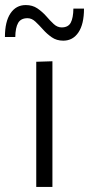

<svg xmlns="http://www.w3.org/2000/svg" viewBox="-50 -740 353 760"><path d="M93.5 0V-495.5L157.5 -497.5V0ZM200.5 -579Q174 -579 154.8 -592.5Q135.5 -606 120 -623.5Q104.5 -641 90 -654.5Q75.5 -668 59 -668Q32.5 -668 21.8 -649.2Q11 -630.5 10.5 -593.5H-30.5Q-30.5 -654.5 -8.5 -687.2Q13.5 -720 52 -720Q78.5 -720 98 -706.8Q117.5 -693.5 133 -676Q148 -658.5 162.5 -645Q177 -631.5 194 -631.5Q220 -631.5 230 -650.2Q240 -669 240.5 -706H282.5Q282.5 -644.5 260.5 -611.8Q238.5 -579 200.5 -579Z"/></svg>

Font: Heraclito Light
Style: Regular
Weight: 300
Designer: Kostas Bartsokas (font) & Cristiano Sobral (main changes)
Foundry: Kostas Bartsokas (font) & Cristiano Sobral (main changes)
Version: Version 1.00;July 8, 2020;FontCreator 13.0.0.2655 64-bit